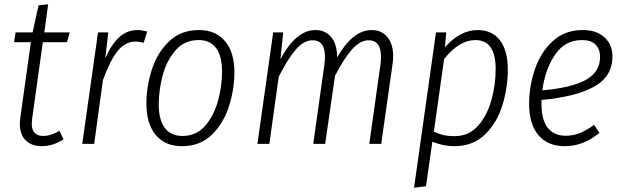

<svg xmlns="http://www.w3.org/2000/svg" viewBox="-20 -675 2919 901"><path d="M131 -119Q129 -101 129 -95Q129 -37 183 -37Q218 -37 259 -61L278 -21Q228 11 176 11Q128 11 100.5 -16.5Q73 -44 73 -94Q73 -101 75 -121L125 -477H46L53 -523H133L161 -650L206 -655L188 -523H307L294 -477H181Z M671 -527 654 -474Q632 -480 617 -480Q567 -480 531.5 -435Q496 -390 463 -299L422 0H366L440 -523H488L474 -401Q502 -466 539 -500Q576 -534 626 -534Q643 -534 671 -527Z M667 -189Q667 -267 692 -346.5Q717 -426 772.5 -480Q828 -534 913 -534Q993 -534 1036.5 -481.5Q1080 -429 1080 -335Q1080 -258 1055 -178Q1030 -98 975 -43.5Q920 11 834 11Q754 11 710.5 -42Q667 -95 667 -189ZM1022 -339Q1022 -412 994 -449.5Q966 -487 912 -487Q845 -487 803 -438Q761 -389 743 -320Q725 -251 725 -185Q725 -112 753.5 -74.5Q782 -37 836 -37Q902 -37 943.5 -85.5Q985 -134 1003.5 -203.5Q1022 -273 1022 -339Z M1825 -411Q1825 -393 1822 -373L1769 0H1713L1765 -370Q1768 -391 1768 -408Q1768 -486 1710 -486Q1669 -486 1630.5 -441.5Q1592 -397 1552 -319L1506 0H1450L1502 -370Q1505 -391 1505 -409Q1505 -486 1447 -486Q1405 -486 1366.5 -440.5Q1328 -395 1288 -315L1244 0H1188L1262 -523H1309L1296 -397Q1369 -534 1460 -534Q1507 -534 1534.5 -500.5Q1562 -467 1562 -406Q1636 -534 1724 -534Q1771 -534 1798 -501Q1825 -468 1825 -411Z M2026 -523H2074L2068 -453Q2139 -534 2222 -534Q2289 -534 2326 -486Q2363 -438 2363 -349Q2363 -264 2338 -182Q2313 -100 2256.5 -44.5Q2200 11 2112 11Q2060 11 2009 -10L1979 199L1923 206ZM2306 -351Q2306 -487 2211 -487Q2135 -487 2064 -398L2016 -57Q2040 -46 2062 -41Q2084 -36 2113 -36Q2181 -36 2224 -85.5Q2267 -135 2286.5 -207Q2306 -279 2306 -351Z M2521 -206V-188Q2521 -111 2551 -74.5Q2581 -38 2634 -38Q2670 -38 2701 -50.5Q2732 -63 2768 -89L2793 -51Q2754 -20 2714.5 -4.5Q2675 11 2630 11Q2550 11 2506.5 -41Q2463 -93 2463 -187Q2463 -271 2490.5 -351Q2518 -431 2574.5 -482.5Q2631 -534 2714 -534Q2780 -534 2817 -499.5Q2854 -465 2854 -411Q2854 -315 2766.5 -267.5Q2679 -220 2521 -206ZM2525 -251Q2662 -263 2729 -300Q2796 -337 2796 -409Q2796 -444 2775 -465.5Q2754 -487 2711 -487Q2631 -487 2584.5 -418Q2538 -349 2525 -251Z"/></svg>

Font: Fira Sans Condensed Light
Style: Italic
Weight: 300
Width: 3
Italic angle: -8°
Designer: Carrois Corporate & Edenspiekermann AG
Foundry: Carrois Corporate GbR & Edenspiekermann AG
Version: Version 4.203